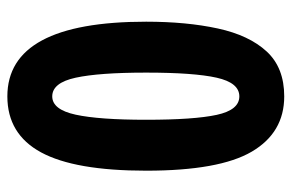

<svg xmlns="http://www.w3.org/2000/svg" viewBox="-152 -612 774 509"><g transform="rotate(-90 234.5 -357.0)"><path d="M432 -356Q432 -249 414 -166Q396 -83 353 -36.5Q310 10 234 10Q138 10 87.5 -76Q37 -162 37 -356Q37 -545 85.5 -634.5Q134 -724 234 -724Q432 -724 432 -356ZM172 -356Q172 -229 185 -169Q198 -109 234 -109Q270 -109 283.5 -169Q297 -229 297 -356Q297 -481 283.5 -543Q270 -605 234 -605Q199 -605 185.5 -543Q172 -481 172 -356Z"/></g></svg>

Font: Noto Sans Khmer UI ExtraCondensed
Style: Bold
Weight: 700
Width: 2
Designer: Danh Hong and the Monotype Design Team
Foundry: Monotype Imaging Inc.
Version: Version 2.002; ttfautohint (v1.8.4.7-5d5b)